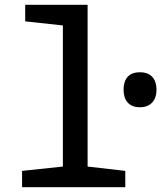

<svg xmlns="http://www.w3.org/2000/svg" viewBox="-20 -780 672 800"><path d="M72 0H502V-68L345 -86V-760H85V-691L242 -674V-86L72 -68ZM563 -333C603 -333 632 -357 632 -406C632 -456 604 -479 563 -479C521 -479 495 -456 495 -406C495 -357 522 -333 563 -333Z"/></svg>

Font: Noto Sans Mono SemiCondensed Medium
Style: Regular
Weight: 500
Width: 4
Designer: Monotype Design Team
Foundry: Monotype Imaging Inc.
Version: Version 2.014